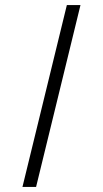

<svg xmlns="http://www.w3.org/2000/svg" viewBox="-20 -741 408 761"><path d="M69 0 245 -721H299L123 0Z"/></svg>

Font: Montagu Slab 16pt Light
Style: Regular
Weight: 300
Designer: Florian Karsten
Foundry: Florian Karsten
Version: Version 1.000; ttfautohint (v1.8.3)